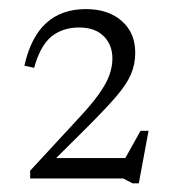

<svg xmlns="http://www.w3.org/2000/svg" viewBox="-20 -710 390 433"><path d="M250 -331 297 -415H315L293 -296.5H279L258 -307.5H48V-325L157 -443Q186.5 -474.5 203 -497.8Q219.5 -521 226.5 -540.2Q233.5 -559.5 233.5 -578Q233.5 -609 213.8 -628.5Q194 -648 158.5 -648Q121.5 -648 96.2 -627.8Q71 -607.5 57 -557L35 -562Q49.5 -626.5 84.2 -658Q119 -689.5 173.5 -689.5Q224 -689.5 254.5 -662.8Q285 -636 285 -591Q285 -565 275.2 -542.2Q265.5 -519.5 241.8 -492Q218 -464.5 177 -423.5L83.5 -330.5L83 -353.5H284Z"/></svg>

Font: Newsreader 14pt Light
Style: Regular
Weight: 300
Designer: Hugues Gentile
Foundry: Production Type
Version: Version 1.003